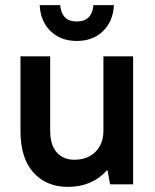

<svg xmlns="http://www.w3.org/2000/svg" viewBox="-20 -720 605 750"><path d="M245 10Q162 10 111 -45.5Q60 -101 60 -210V-500H176V-210Q176 -153 202 -124.5Q228 -96 270 -96Q322 -96 353 -127Q384 -158 384 -210V-500H500V0H410L400 -55H398Q340 10 245 10ZM280 -560Q217 -560 177.5 -598.5Q138 -637 135 -700H215Q221 -636 280 -636Q339 -636 345 -700H425Q422 -637 382.5 -598.5Q343 -560 280 -560Z"/></svg>

Font: PT Root UI Bold
Style: Regular
Weight: 700
Designer: Vitaly Kuzmin
Foundry: ParaType Ltd.
Version: Version 2.000G